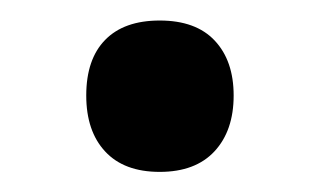

<svg xmlns="http://www.w3.org/2000/svg" viewBox="-20 -155 315 189"><path d="M64.9 -61Q64.9 -96.7 83.5 -115.7Q102.1 -134.8 137.2 -134.8Q172.9 -134.8 191.4 -115Q210 -95.2 210 -61Q210 -26.4 191.2 -6.1Q172.4 14.2 137.2 14.2Q102.1 14.2 83.5 -5.9Q64.9 -25.9 64.9 -61Z"/></svg>

Font: f42537652928320   
Style: Regular
Weight: 600
Foundry: Ascender Corporation
Version: Version 1.10